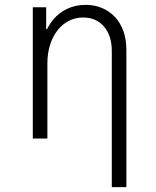

<svg xmlns="http://www.w3.org/2000/svg" viewBox="-20 -570 640 790"><path d="M115 0H175V-310Q175 -351 186 -385.5Q197 -420 216.5 -445Q236 -470 263 -484Q290 -498 322 -498Q376 -498 408 -460.5Q440 -423 440 -360V200H500V-365Q500 -407 488 -441Q476 -475 454 -499Q432 -523 401 -536.5Q370 -550 332 -550Q291 -550 257 -534Q223 -518 199 -489.5Q175 -461 161.5 -420.5Q148 -380 148 -330L178 -450H170V-540H115Z"/></svg>

Font: CommitMonoV142 ExtLt
Style: Regular
Weight: 200
Monospace: yes
Designer: Eigil Nikolajsen
Foundry: Eigil Nikolajsen
Version: Version 1.142